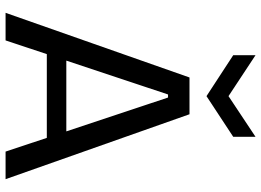

<svg xmlns="http://www.w3.org/2000/svg" viewBox="-144 -793 937 689"><g transform="rotate(90 324.5 -448.5)"><path d="M26 0 258 -660H390L623 0H524L330 -583H319L125 0ZM136 -148V-218H525V-148ZM178 -897 325 -800 471 -897V-817L325 -721L178 -817Z"/></g></svg>

Font: Bricolage Grotesque 28pt
Style: Regular
Weight: 400
Version: Version 1.001;gftools[0.9.33.dev8+g029e19f]